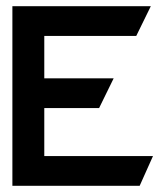

<svg xmlns="http://www.w3.org/2000/svg" viewBox="-20 -600 520 620"><path d="M20 0H431L474 -96H123V-251H300L347 -347H123V-484H420L467 -580H20Z"/></svg>

Font: Charger Sport
Style: Blk
Weight: 900
Designer: Jasper
Foundry: Cannot Into Space Fonts
Version: Version 1.1